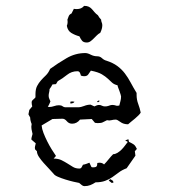

<svg xmlns="http://www.w3.org/2000/svg" viewBox="-20 -638 577 655"><path d="M271 -457Q279 -457 289.5 -451.5Q300 -446 312 -446Q321 -446 328 -439.5Q335 -433 343 -431Q365 -424 380 -413Q395 -402 406 -387.5Q417 -373 426 -356Q435 -339 446 -321V-314Q446 -298 451.5 -283.5Q457 -269 460 -254Q458 -250 452.5 -244.5Q447 -239 440.5 -233.5Q434 -228 427 -222.5Q420 -217 417 -214Q401 -214 390.5 -222Q380 -230 375 -230Q367 -230 360 -228Q353 -226 345 -228Q335 -223 330 -220.5Q325 -218 313 -218L304 -219L293 -232Q283 -232 273 -231Q263 -230 253 -230Q242 -216 226 -216Q215 -216 208 -224.5Q201 -233 193 -233L159 -232L122 -210Q123 -198 128.5 -184Q134 -170 141 -156Q148 -142 156 -129Q164 -116 171 -106L163 -97Q179 -97 190 -91.5Q201 -86 210.5 -80Q220 -74 229 -68.5Q238 -63 251 -63Q256 -63 258.5 -67.5Q261 -72 263 -76Q269 -77 274.5 -79Q280 -81 285 -83L292 -68L297 -67Q306 -67 309 -70Q312 -73 312 -82L319 -83Q329 -83 335 -77Q343 -85 350.5 -94.5Q358 -104 366 -112Q373 -112 380.5 -116.5Q388 -121 394.5 -127.5Q401 -134 406.5 -141.5Q412 -149 416 -154L407 -159L418 -163L420 -154Q431 -149 436.5 -145Q442 -141 447 -130L440 -122L442 -107L412 -64Q396 -58 385 -49.5Q374 -41 363 -33.5Q352 -26 338.5 -21Q325 -16 306 -16Q297 -10 288 -6.5Q279 -3 268 -3Q263 -3 258.5 -7Q254 -11 250 -14Q244 -15 231 -18Q218 -21 203.5 -25.5Q189 -30 177.5 -35Q166 -40 163 -45Q157 -52 147.5 -62Q138 -72 129 -82Q120 -92 113 -102.5Q106 -113 106 -122L100 -128Q98 -133 99.5 -138.5Q101 -144 102 -149L87 -162Q87 -167 88.5 -171.5Q90 -176 91 -181Q89 -190 87.5 -197.5Q86 -205 88 -215Q83 -227 83 -237L77 -248L80 -263L90 -275Q89 -279 88.5 -282Q88 -285 88 -289Q88 -294 93 -298Q98 -302 101 -306V-316Q101 -334 106.5 -344.5Q112 -355 119.5 -363.5Q127 -372 136 -380.5Q145 -389 151 -403Q177 -422 207 -439.5Q237 -457 271 -457ZM290 -397Q285 -390 281 -384Q277 -378 267 -378Q262 -378 256 -380Q255 -385 252.5 -390Q250 -395 244 -395Q224 -395 208.5 -382.5Q193 -370 177 -361L171 -351L159 -350Q157 -346 154.5 -342Q152 -338 149 -334Q149 -328 147.5 -322.5Q146 -317 146 -311Q146 -306 148 -301.5Q150 -297 152 -292Q150 -287 148 -282.5Q146 -278 143 -274L148 -273Q156 -273 164.5 -276Q173 -279 181 -279Q189 -279 193.5 -275.5Q198 -272 203 -272H246Q256 -272 267 -276.5Q278 -281 289 -281L302 -275Q306 -277 310 -278.5Q314 -280 318 -280Q323 -280 327.5 -277.5Q332 -275 338 -275Q345 -275 349 -276.5Q353 -278 356.5 -279Q360 -280 364.5 -280Q369 -280 379 -277L387 -278Q389 -286 391 -293.5Q393 -301 393 -309Q393 -310 391.5 -315.5Q390 -321 387.5 -327.5Q385 -334 383 -339.5Q381 -345 381 -347Q369 -350 362.5 -356Q356 -362 348 -369.5Q340 -377 327.5 -384.5Q315 -392 290 -397ZM351 -22 356 -27Q360 -25 363.5 -22.5Q367 -20 367 -15L361 -14ZM220 -285V-291L226 -292L234 -291Q233 -288 229 -286.5Q225 -285 222 -285ZM311 -292 316 -295 320 -294Q319 -291 314 -289ZM267 -618Q277 -618 283 -615Q289 -612 293.5 -607Q298 -602 302.5 -596.5Q307 -591 314 -586Q316 -582 319 -578Q322 -574 325 -571Q325 -566 327 -561.5Q329 -557 329 -552Q329 -540 322 -526Q316 -523 310.5 -517.5Q305 -512 299.5 -506.5Q294 -501 288.5 -497Q283 -493 276 -493Q265 -493 260 -499Q255 -505 251 -514Q236 -518 223.5 -525.5Q211 -533 208 -550Q212 -559 210 -571Q212 -577 214.5 -583Q217 -589 224 -592L232 -608Q235 -607 242 -607Q258 -607 267 -618Z"/></svg>

Font: ErikasBuero
Style: Regular
Weight: 400
Designer: Peter Wiegel
Foundry: Peter Wiegel
Version: Version 1.006